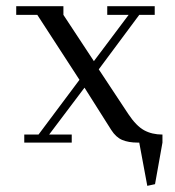

<svg xmlns="http://www.w3.org/2000/svg" viewBox="-20 -459 563 618"><path d="M32.2 -411.1V-439H184.1V-411.1L282.2 -262.2L394 -411.1H325.2V-439H478V-411.1H428.2L297.9 -235.8L393.1 -91.8Q418.5 -53.7 443.8 -39.8Q469.2 -25.9 502.9 -25.9V0L479 133.8L454.1 139.2L428.2 0H422.9Q394 0 373.5 -8.5Q353 -17.1 337.9 -41L252 -176.8L138.2 -25.9H210.9V0H58.1V-25.9H104L235.8 -202.1L100.1 -411.1Z"/></svg>

Font: Dehuti Alt
Style: Book
Weight: 400
Version: Version 1.2